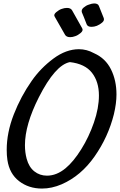

<svg xmlns="http://www.w3.org/2000/svg" viewBox="-20 -1125 697 1116"><path d="M369 -1079Q391 -1079 399 -1065Q418 -1030 458 -960Q465 -947 449 -933.5Q433 -920 418 -915Q402 -909 388 -909Q366 -909 358 -923L338 -958Q304 -1018 298 -1028Q290 -1040 306.5 -1054Q323 -1068 338 -1073Q354 -1079 369 -1079ZM583 -1020Q588 -1006 574 -994Q560 -982 543 -975Q527 -969 512 -969Q490 -969 484 -983L468 -1024L456 -1053Q451 -1068 465.5 -1080.5Q480 -1093 496 -1098Q515 -1105 527 -1105Q550 -1105 555 -1090Q561 -1076 583 -1020ZM555 -570Q555 -650 514.5 -702Q474 -754 386 -764Q301 -747 206 -560Q125 -400 125 -281Q125 -239 135 -202Q148 -154 179.5 -129Q211 -104 253 -104Q309 -104 361 -147Q407 -185 452 -257Q497 -329 526 -413Q555 -497 555 -570ZM657 -576Q657 -524 642 -461Q609 -329 530 -216Q451 -103 339 -54Q281 -29 224 -29Q147 -29 91 -72Q35 -115 23 -195Q19 -222 19 -254Q19 -354 60 -459.5Q101 -565 165 -656Q217 -730 290.5 -784.5Q364 -839 439 -839Q484 -839 526 -816L528 -815Q593 -786 625 -722Q657 -658 657 -576Z"/></svg>

Font: Sedgwick Ave
Style: Regular
Weight: 400
Designer: Kevin Burke, Pedro Vergani
Foundry: Google, Inc.
Version: Version 1.000